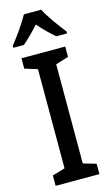

<svg xmlns="http://www.w3.org/2000/svg" viewBox="-141 -989 595 1038"><g transform="rotate(-15 156.5 -470.0)"><path d="M205 -940H108C86 -898 41 -835 6 -791V-780H65C92 -802 124 -835 156 -870C187 -835 218 -804 247 -780H307V-791C272 -835 227 -896 205 -940ZM279 0V-58L207 -79V-634L279 -656V-714H34V-656L105 -634V-79L34 -58V0Z"/></g></svg>

Font: Noto Sans Thai Cond Med
Style: Regular
Weight: 500
Width: 3
Designer: Monotype Design Team
Foundry: Monotype Imaging Inc.
Version: Version 2.002